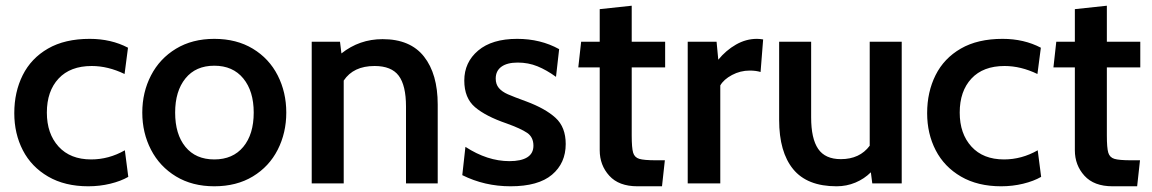

<svg xmlns="http://www.w3.org/2000/svg" viewBox="-20 -642 4031 672"><path d="M30 -246Q30 -320 59.5 -379Q89 -438 148 -472Q207 -506 294 -506Q369 -506 428 -475L416 -383Q358 -411 301 -411Q226 -411 185 -367Q144 -323 144 -248Q144 -174 185 -129Q226 -84 299 -84Q361 -84 417 -116L429 -23Q403 -8 366 1Q329 10 289 10Q207 10 148.5 -24Q90 -58 60 -116Q30 -174 30 -246Z M478 -248Q478 -319 508.5 -378Q539 -437 596 -471.5Q653 -506 730 -506Q808 -506 865 -471.5Q922 -437 952 -378Q982 -319 982 -248Q982 -177 952 -118Q922 -59 865 -24.5Q808 10 730 10Q653 10 596 -24.5Q539 -59 508.5 -118Q478 -177 478 -248ZM868 -248Q868 -323 831.5 -367.5Q795 -412 730 -412Q665 -412 629 -367.5Q593 -323 593 -248Q593 -172 629 -128Q665 -84 730 -84Q795 -84 831.5 -128Q868 -172 868 -248Z M1071 -496H1170L1175 -455Q1238 -505 1319 -505Q1416 -505 1464 -444Q1512 -383 1512 -276V0H1401V-269Q1401 -343 1375.5 -377Q1350 -411 1291 -411Q1217 -411 1183 -360V0H1071Z M1598 -29 1609 -128Q1686 -78 1763 -78Q1804 -78 1825.5 -91.5Q1847 -105 1847 -132Q1847 -162 1825 -177Q1803 -192 1753 -210Q1680 -235 1642.5 -267Q1605 -299 1605 -360Q1605 -424 1653.5 -465Q1702 -506 1790 -506Q1872 -506 1937 -470L1926 -373Q1893 -397 1861 -410Q1829 -423 1792 -423Q1755 -423 1735 -408.5Q1715 -394 1715 -367Q1715 -347 1726 -334Q1737 -321 1757.5 -312Q1778 -303 1822 -287Q1889 -262 1924.5 -229.5Q1960 -197 1960 -138Q1960 -71 1912 -30.5Q1864 10 1767 10Q1676 10 1598 -29Z M2079 -116V-406H2004L2014 -496H2079V-610L2191 -622V-496H2308V-406H2191V-168Q2191 -124 2196 -107.5Q2201 -91 2217.5 -86Q2234 -81 2277 -81H2307L2297 10H2211Q2146 10 2112.5 -27Q2079 -64 2079 -116Z M2387 -496H2488L2494 -433Q2521 -466 2556 -486Q2591 -506 2629 -506Q2639 -506 2651 -504L2642 -390Q2626 -395 2604 -395Q2571 -395 2542 -379.5Q2513 -364 2501 -343V0H2387Z M2707 -222V-496H2819V-231Q2819 -157 2843.5 -121Q2868 -85 2923 -85Q2989 -85 3024 -132V-496H3136V0H3033L3028 -39Q3005 -16 2974 -3Q2943 10 2908 10Q2805 10 2756 -50Q2707 -110 2707 -222Z M3225 -246Q3225 -320 3254.5 -379Q3284 -438 3343 -472Q3402 -506 3489 -506Q3564 -506 3623 -475L3611 -383Q3553 -411 3496 -411Q3421 -411 3380 -367Q3339 -323 3339 -248Q3339 -174 3380 -129Q3421 -84 3494 -84Q3556 -84 3612 -116L3624 -23Q3598 -8 3561 1Q3524 10 3484 10Q3402 10 3343.5 -24Q3285 -58 3255 -116Q3225 -174 3225 -246Z M3742 -116V-406H3667L3677 -496H3742V-610L3854 -622V-496H3971V-406H3854V-168Q3854 -124 3859 -107.5Q3864 -91 3880.5 -86Q3897 -81 3940 -81H3970L3960 10H3874Q3809 10 3775.5 -27Q3742 -64 3742 -116Z"/></svg>

Font: Cabin SemiBold
Style: Regular
Weight: 600
Designer: Pablo Impallari
Foundry: Pablo Impallari. http://www.impallari.com Igino Marini. http://www.ikern.com
Version: Version 2.001